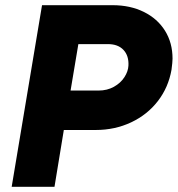

<svg xmlns="http://www.w3.org/2000/svg" viewBox="-20 -720 685 740"><path d="M142 -700H414Q482 -700 534.5 -674Q587 -648 616 -601.5Q645 -555 645 -494Q645 -481 641 -451Q629 -383 588.5 -330.5Q548 -278 485.5 -248.5Q423 -219 349 -219H226L190 0H25ZM360 -371Q393 -371 419 -385.5Q445 -400 459.5 -422.5Q474 -445 475 -467Q477 -505 456 -527.5Q435 -550 396 -550H282L252 -371Z"/></svg>

Font: Oak Sans ExtraBold
Style: Italic
Weight: 800
Italic angle: -9.49998°
Foundry: Erik Kennedy, Walven
Version: Version 1.000